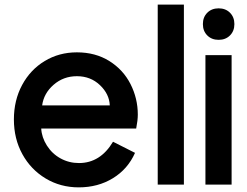

<svg xmlns="http://www.w3.org/2000/svg" viewBox="-20 -787 1067 829"><path d="M40 -271Q40 -354 75.5 -420Q111 -486 173 -523.5Q235 -561 312 -561Q392 -561 452 -523.5Q512 -486 543.5 -424Q575 -362 575 -292Q575 -268 568 -232H158Q160 -194 182.5 -158.5Q205 -123 241.5 -103Q278 -83 321 -83Q413 -83 468 -175L563 -127Q532 -57 467.5 -17.5Q403 22 320 22Q241 22 177 -16.5Q113 -55 76.5 -121.5Q40 -188 40 -271ZM454 -332Q452 -381 411.5 -419.5Q371 -458 312 -458Q254 -458 211.5 -421Q169 -384 162 -332Z M661 -767H774V10H661Z M867 -549H980V10H867ZM924 -751Q954 -751 973 -732Q992 -713 992 -683Q992 -653 973 -634Q954 -615 924 -615Q894 -615 875 -634Q856 -653 856 -683Q856 -713 875 -732Q894 -751 924 -751Z"/></svg>

Font: BLUETTI 2.0 Medium
Style: Italic
Weight: 500
Designer: Stijn de Vries
Foundry: tokotype
Version: Version 2.005;October 31, 2023;FontCreator 14.0.0.2814 64-bi